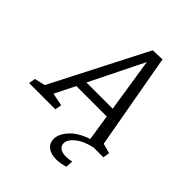

<svg xmlns="http://www.w3.org/2000/svg" viewBox="-285 -845 1210 1210"><g transform="rotate(45 319.5 -240.0)"><path d="M567 -62 633 -44 626 0H539Q468 15 427 48Q386 81 386 115Q386 138 404.5 151Q423 164 457 164Q479 164 506 158L503 207Q460 220 425 220Q376 220 349 198Q322 176 322 141Q322 95 365 48.5Q408 2 486 -23L459 -197H188L120 -61L206 -44L198 0H-36L-28 -44L43 -61L369 -697L453 -700ZM451 -258 395 -618 217 -258Z"/></g></svg>

Font: Bitter Pro
Style: Italic
Weight: 400
Italic angle: -9°
Designer: Sol Matas, and Bitter project Authors
Foundry: Sol Matas
Version: Version 1.010